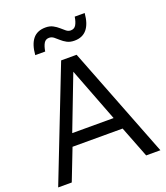

<svg xmlns="http://www.w3.org/2000/svg" viewBox="-163 -1032 986 1142"><g transform="rotate(-20 329.5 -460.5)"><path d="M563 0 486 -198H169L92 0H6L281 -704H379L653 0ZM195 -275H457L326 -616ZM509 -921Q498 -787 397 -787Q369 -787 349.5 -797.5Q330 -808 316 -821Q302 -834 288.5 -844.5Q275 -855 259 -855Q237 -855 226 -836.5Q215 -818 210 -786H147Q152 -852 179.5 -886Q207 -920 260 -920Q287 -920 306.5 -909.5Q326 -899 340.5 -886Q355 -873 368 -862.5Q381 -852 396 -852Q419 -852 430 -870.5Q441 -889 446 -921Z"/></g></svg>

Font: Prodigy Sans
Style: Regular
Weight: 400
Designer: Wei Huang
Foundry: Wei Huang
Version: Version 1.003; ttfautohint (v1.8.3)